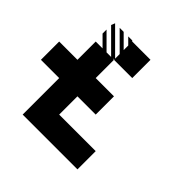

<svg xmlns="http://www.w3.org/2000/svg" viewBox="-203 -1039 1239 1239"><g transform="rotate(45 416.5 -419.5)"><path d="M666.7 0H166.7V-333.3H0V-500H166.7V-666.7H229.2L161.5 -734.4V-770.8L265.6 -666.7H307.3L161.5 -812.5L171.9 -838.5L333.3 -677.1V-718.8L213.5 -838.5H250L333.3 -755.2V-796.9L291.7 -838.5H328.1L333.3 -833.3H500V-666.7H333.3V-500H500V-333.3H333.3V-166.7H666.7ZM322.9 -666.7H333.3V-671.9Z"/></g></svg>

Font: 0xA000-Monochrome
Style: Monochrome
Weight: 400
Version: Version 0.1